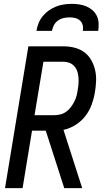

<svg xmlns="http://www.w3.org/2000/svg" viewBox="-20 -975 540 995"><path d="M313 0 217 -298H146L97 0H6L127 -735H308Q338 -735 366 -728Q394 -721 416 -705Q438 -689 452 -665Q466 -641 472.5 -613.5Q479 -586 478 -556.5Q477 -527 472 -498Q467 -466 455.5 -434Q444 -402 423 -374.5Q402 -347 372 -328Q342 -309 309 -302L406 0ZM260 -378Q276 -378 292.5 -382Q309 -386 323 -396Q337 -406 347 -419.5Q357 -433 365 -448.5Q373 -464 377 -479.5Q381 -495 383 -511Q386 -527 387 -543.5Q388 -560 386.5 -576Q385 -592 380 -606.5Q375 -621 364.5 -632.5Q354 -644 339.5 -649.5Q325 -655 309 -655H205L159 -378ZM169 -815Q172 -835 180 -855Q188 -875 202 -892Q216 -909 234 -921.5Q252 -934 271.5 -941.5Q291 -949 311.5 -952Q332 -955 352 -955Q372 -955 391.5 -952Q411 -949 428.5 -941.5Q446 -934 460 -921.5Q474 -909 482 -892Q490 -875 491 -855Q492 -835 489 -815H409Q412 -830 408.5 -844.5Q405 -859 394.5 -868.5Q384 -878 370 -881.5Q356 -885 341 -885Q326 -885 310 -881.5Q294 -878 280.5 -868.5Q267 -859 259.5 -844.5Q252 -830 249 -815Z"/></svg>

Font: Iosevka Medium
Style: Italic
Weight: 500
Italic angle: -9°
Monospace: yes
Designer: Belleve Invis
Foundry: Belleve Invis
Version: Version 32.5.0; ttfautohint (v1.8.4)